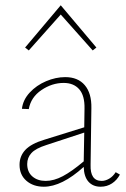

<svg xmlns="http://www.w3.org/2000/svg" viewBox="-20 -704 478 727"><path d="M434 -43Q423 -22 404 -9.5Q385 3 361 3Q332 3 315 -16Q298 -35 297 -72Q214 3 146 3Q106 3 80 -19.5Q54 -42 54 -80Q54 -113 76 -136.5Q98 -160 148 -175L299 -222L300 -293Q301 -342 280 -366Q259 -390 221 -390Q177 -390 137 -363Q97 -336 89 -291L63 -292Q67 -326 92.5 -353.5Q118 -381 154.5 -396.5Q191 -412 227 -412Q275 -412 301 -381.5Q327 -351 326 -295L323 -80Q321 -19 365 -19Q379 -19 393.5 -27.5Q408 -36 418 -52ZM153 -19Q184 -19 218 -37Q252 -55 297 -93L299 -202L156 -155Q115 -142 99 -124.5Q83 -107 83 -83Q83 -53 102.5 -36Q122 -19 153 -19ZM75 -524 210 -684 345 -524 331 -513 210 -649 89 -513Z"/></svg>

Font: Ysabeau Extralight
Style: Regular
Weight: 200
Designer: Christian Thalmann (Catharsis Fonts)
Version: Version 0.003